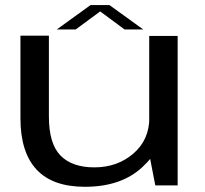

<svg xmlns="http://www.w3.org/2000/svg" viewBox="-20 -730 808 756"><path d="M591.5 0H679.5V-588.5H567.5V-123.5ZM172.5 -589.5H60.5V-264.5Q60.5 -130.5 123.8 -62.5Q187 5.5 314.5 5.5Q457 5.5 540 -71.5Q623 -148.5 623 -227.5L568 -266.5Q568 -179.5 505 -125.2Q442 -71 351.5 -71Q263.5 -71 218 -117.8Q172.5 -164.5 172.5 -271.5ZM203.5 -614H278L374.5 -685L470.5 -614H544L411 -710H336.5Z"/></svg>

Font: Anybody Expanded
Style: Regular
Weight: 400
Width: 7
Version: Version 1.113;gftools[0.9.25]